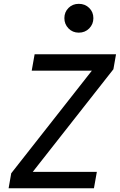

<svg xmlns="http://www.w3.org/2000/svg" viewBox="-20 -1006 640 1026"><path d="M26 0 40 -80 471 -628.5H149.5L165 -716H600L586 -636L155 -87.5H497.5L482 0ZM401 -831.5Q368 -831.5 346 -854.2Q324 -877 324 -909Q324 -941.5 346 -963.5Q368 -985.5 401 -985.5Q434.5 -985.5 456.8 -963.5Q479 -941.5 479 -909Q479 -877 456.8 -854.2Q434.5 -831.5 401 -831.5Z"/></svg>

Font: Google Sans Code
Style: Italic
Weight: 400
Italic angle: -10°
Monospace: yes
Designer: Google Sans Code Authors
Foundry: Google LLC
Version: Version 6.000